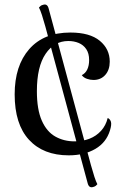

<svg xmlns="http://www.w3.org/2000/svg" viewBox="-20 -762 550 838"><path d="M387 54Q369 60 363 39L178 -646Q170 -675 163 -696.5Q156 -718 150 -729Q154 -733 157 -736Q160 -739 168 -741Q186 -747 192 -726L377 -41Q385 -12 392 9.5Q399 31 405 42Q402 45 398.5 48.5Q395 52 387 54ZM280 -84Q169 -84 106.5 -152Q44 -220 44 -350Q44 -475 107.5 -547.5Q171 -620 287 -620Q372 -620 415.5 -584Q459 -548 459 -493Q459 -457 439.5 -435Q420 -413 388 -413Q374 -413 359.5 -418Q345 -423 337 -434Q353 -442 361 -459Q369 -476 369 -500Q369 -529 356.5 -547.5Q344 -566 323.5 -574.5Q303 -583 278 -583Q217 -583 179 -527Q141 -471 141 -364Q141 -284 162.5 -235.5Q184 -187 221.5 -166Q259 -145 305 -145Q341 -145 370.5 -156.5Q400 -168 421 -191Q442 -214 450 -247Q460 -243 464 -231Q468 -219 460 -193Q444 -140 396 -112Q348 -84 280 -84Z"/></svg>

Font: Arima Medium
Style: Regular
Weight: 500
Designer: Joana Correia and Natanael Gama
Foundry: NDISCOVER
Version: Version 1.101;gftools[0.9.23]